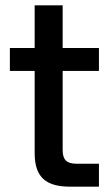

<svg xmlns="http://www.w3.org/2000/svg" viewBox="-20 -700 418 720"><path d="M110 -680V-520H17V-434H110V-125C110 -33 155 0 243 0H351V-86H267C230 -86 215 -101 215 -137V-434H351V-520H215V-680Z"/></svg>

Font: Aspekta 500
Style: Regular
Weight: 500
Designer: Ivo Dolenc
Version: Version 2.100